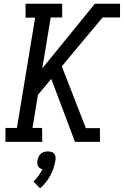

<svg xmlns="http://www.w3.org/2000/svg" viewBox="-20 -755 659 1022"><path d="M379 0 253 -335 182 -250 153 -74H204L205 0H9V-74H70L167 -661H116V-735H311V-662H250L205 -391L485 -735H619V-662H526L309 -402L437 -73H512V0ZM193 247 158 211Q173 197 185 180.5Q197 164 206 146Q198 144 191.5 139.5Q185 135 182 128.5Q179 122 178.5 114.5Q178 107 179 99Q181 89 185.5 79.5Q190 70 197.5 63Q205 56 215 53.5Q225 51 235 51Q245 51 254 53.5Q263 56 268.5 63Q274 70 275.5 79.5Q277 89 275 99Q272 119 265 139.5Q258 160 248 179Q238 198 224 215.5Q210 233 193 247Z"/></svg>

Font: Iosevka HT Extended
Style: Italic
Weight: 400
Width: 7
Italic angle: -9°
Monospace: yes
Designer: Belleve Invis
Foundry: Belleve Invis
Version: Version 32.3.0; ttfautohint (v1.8.4)